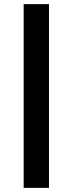

<svg xmlns="http://www.w3.org/2000/svg" viewBox="-20 -725 350 925"><path d="M94 180V-705H216V180Z"/></svg>

Font: Nunito Sans 9pt
Style: Bold
Weight: 700
Version: Version 3.101;gftools[0.9.27]